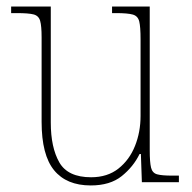

<svg xmlns="http://www.w3.org/2000/svg" viewBox="-20 -556 586 586"><path d="M257 10Q183 10 145 -36.5Q107 -83 107 -184V-442Q107 -477 102.5 -492.5Q98 -508 82.5 -512Q67 -516 32 -516H14V-536H135V-182Q135 -106 161 -60.5Q187 -15 258 -15Q308 -15 341.5 -41.5Q375 -68 392 -110.5Q409 -153 409 -202V-436Q409 -474 405 -490.5Q401 -507 385.5 -511.5Q370 -516 334 -516H322V-536H437V-97Q437 -61 441 -44.5Q445 -28 459.5 -24Q474 -20 505 -20H526V0H413L410 -86H406Q387 -47 351.5 -18.5Q316 10 257 10Z"/></svg>

Font: Noto Serif Tamil SemiCondensed Thin
Style: Italic
Weight: 100
Width: 4
Italic angle: -12°
Designer: Indian Type Foundry, Tom Grace, and the Monotype Design Team
Foundry: Monotype Imaging Inc.
Version: Version 2.003; ttfautohint (v1.8.4.7-5d5b)